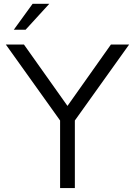

<svg xmlns="http://www.w3.org/2000/svg" viewBox="-20 -958 687 978"><path d="M286.1 -344.2 9.8 -731H102.1L323.7 -418.5L544.9 -731H637.7L361.3 -344.2V0H286.1ZM50.3 -806.6 146 -938.5H231L110.4 -806.6Z"/></svg>

Font: Glacial Indifference
Style: Regular
Weight: 400
Designer: Alfredo Marco Pradil
Foundry: Alfredo Marco Pradil
Version: Version 1.312